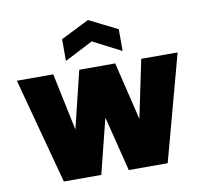

<svg xmlns="http://www.w3.org/2000/svg" viewBox="-80 -808 952 894"><g transform="rotate(-10 396.5 -360.5)"><path d="M526 -551 392 -620 258 -551V-654L392 -721L526 -654ZM328 0H151L17 -500H189L246 -229L312 -500H482L548 -226L605 -500H777L642 0H458L393 -259Z"/></g></svg>

Font: Albert Sans Black
Style: Regular
Weight: 900
Designer: Andreas Rasmussen
Foundry: a.Foundry
Version: Version 1.025